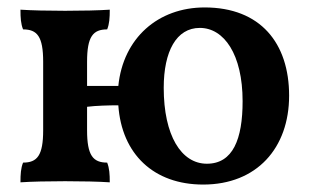

<svg xmlns="http://www.w3.org/2000/svg" viewBox="-20 -487 834 516"><path d="M530 -467C405 -467 311 -385 298 -256H214V-321C214 -389 230 -408 268 -408C274 -423 275 -439 275 -461C246 -459 200 -458 155 -458C110 -458 64 -459 35 -461C35 -439 36 -423 42 -408C80 -408 96 -389 96 -321V-137C96 -69 80 -50 42 -50C36 -35 35 -19 35 3C64 1 110 0 155 0C200 0 246 1 275 3C275 -19 274 -35 268 -50C230 -50 214 -69 214 -137V-200C237 -203 273 -204 298 -204C307 -73 393 9 526 9C670 9 757 -89 757 -230C757 -371 680 -467 530 -467ZM536 -47C467 -47 420 -123 420 -251C420 -349 454 -412 517 -412C582 -412 632 -341 632 -215C632 -113 606 -47 536 -47Z"/></svg>

Font: Vollkorn Semibold
Style: Regular
Weight: 600
Designer: Friedrich Althausen
Foundry: Friedrich Althausen
Version: Version 4.015;PS 004.015;hotconv 1.0.88;makeotf.lib2.5.64775